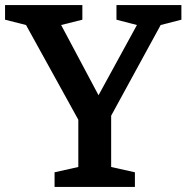

<svg xmlns="http://www.w3.org/2000/svg" viewBox="-30 -740 738 760"><path d="M360 -363 512 -641 431 -662V-720H688V-662L606 -641L410 -282V-79L504 -58V0H186V-58L280 -79V-266L73 -641L-10 -662V-720H296V-662L212 -641Z"/></svg>

Font: Domine
Style: Bold
Weight: 700
Designer: Pablo Impallari, Rodrigo Fuenzalida, Brenda Gallo
Foundry: Pablo Impallari, Rodrigo Fuenzalida, Brenda Gallo
Version: Version 2.000